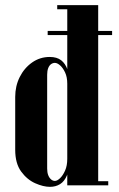

<svg xmlns="http://www.w3.org/2000/svg" viewBox="-20 -719 462 745"><path d="M361 0V-699H241V0ZM241 -683V-699H202V-683ZM400 0V-16H361V0ZM241 -394V-103Q241 -76 232.5 -57Q224 -38 213 -27.5Q202 -17 193 -17Q185 -17 178 -23Q171 -29 167 -39.5Q163 -50 163 -65V-429Q163 -444 167 -454.5Q171 -465 178 -470Q185 -475 193 -475Q202 -475 213 -465.5Q224 -456 232.5 -438Q241 -420 241 -394ZM250 -102V-392Q250 -425 242 -448.5Q234 -472 217.5 -485Q201 -498 173 -498Q135 -498 104.5 -476.5Q74 -455 56.5 -420Q39 -385 39 -343V-138Q39 -85 62 -53.5Q85 -22 116.5 -8Q148 6 174 6Q196 6 213 -4.5Q230 -15 240 -39Q250 -63 250 -102ZM415 -599H165V-583H415Z"/></svg>

Font: Emberly Black
Style: Regular
Weight: 900
Designer: Rajesh Rajput
Foundry: Rajesh Rajput
Version: Version 1.000